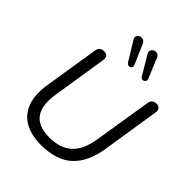

<svg xmlns="http://www.w3.org/2000/svg" viewBox="-260 -1093 1247 1247"><g transform="rotate(45 364.0 -469.0)"><path d="M335 9Q246 9 185.5 -25Q125 -59 99.5 -127Q74 -195 90 -297L150 -673Q156 -712 196 -712Q239 -712 231 -665L172 -290Q136 -64 339 -64Q437 -64 493.5 -114Q550 -164 568 -273L632 -673Q638 -712 677 -712Q697 -712 706.5 -700Q716 -688 712 -665L650 -269Q628 -131 552 -61Q476 9 335 9ZM484 -769 408 -897Q398 -913 403 -925.5Q408 -938 421 -944Q434 -950 447.5 -945.5Q461 -941 468 -924L524 -789Q530 -776 522.5 -766.5Q515 -757 503.5 -756.5Q492 -756 484 -769ZM357 -769 278 -898Q268 -913 272.5 -925.5Q277 -938 289.5 -943.5Q302 -949 316 -945Q330 -941 338 -924L397 -788Q403 -775 396 -766Q389 -757 377.5 -757Q366 -757 357 -769Z"/></g></svg>

Font: Nunito
Style: Italic
Weight: 400
Italic angle: -9°
Designer: Vernon Adams
Foundry: Vernon Adams
Version: Version 3.601; ttfautohint (v1.8.2.53-6de2)